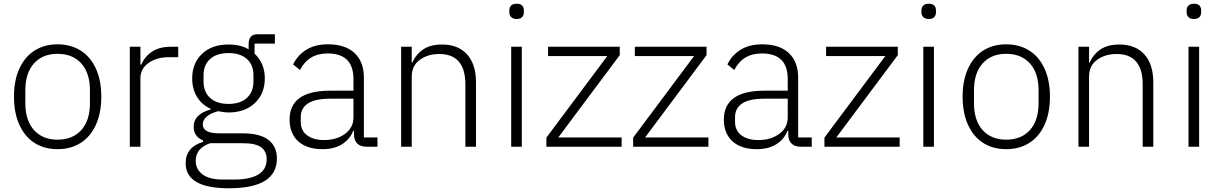

<svg xmlns="http://www.w3.org/2000/svg" viewBox="-20 -788 6558 1031"><path d="M55 -269Q55 -356 84 -419.5Q113 -483 165.5 -516.5Q218 -550 289 -550Q360 -550 413 -516.5Q466 -483 495 -419.5Q524 -356 524 -269Q524 -182 495 -118Q466 -54 413 -20.5Q360 13 289 13Q218 13 165.5 -20.5Q113 -54 84 -118Q55 -182 55 -269ZM463 -235V-302Q463 -396 416.5 -447.5Q370 -499 289 -499Q209 -499 162.5 -447.5Q116 -396 116 -302V-235Q116 -141 162.5 -89.5Q209 -38 289 -38Q370 -38 416.5 -89.5Q463 -141 463 -235Z M677 0V-537H734V-441H739Q756 -483 795.5 -510Q835 -537 899 -537H937V-481H889Q821 -481 777.5 -450Q734 -419 734 -367V0Z M977 88Q977 2 1070 -26V-34Q1020 -55 1020 -108Q1020 -175 1111 -200V-204Q1064 -225 1038 -267.5Q1012 -310 1012 -367Q1012 -449 1065 -499Q1118 -549 1206 -549Q1273 -549 1315 -523V-551Q1315 -604 1363 -604H1456V-554H1347V-500Q1402 -448 1402 -367Q1402 -285 1348.5 -234.5Q1295 -184 1207 -184Q1184 -184 1151 -191Q1069 -168 1069 -120Q1069 -72 1157 -72H1283Q1377 -72 1422 -36.5Q1467 -1 1467 63Q1467 223 1209 223Q977 223 977 88ZM1341 -351V-384Q1341 -440 1305.5 -471.5Q1270 -503 1207 -503Q1144 -503 1108.5 -471.5Q1073 -440 1073 -384V-351Q1073 -294 1108.5 -262Q1144 -230 1207 -230Q1270 -230 1305.5 -262Q1341 -294 1341 -351ZM1240 176Q1322 176 1367 149Q1412 122 1412 67Q1412 25 1382.5 3Q1353 -19 1283 -19H1109Q1031 7 1031 76Q1031 121 1067.5 148.5Q1104 176 1174 176Z M1535 -146Q1535 -301 1753 -301H1878V-364Q1878 -501 1739 -501Q1636 -501 1591 -412L1554 -442Q1578 -492 1625 -521Q1672 -550 1741 -550Q1834 -550 1884 -503Q1934 -456 1934 -371V-50H2007V0H1950Q1916 0 1898.5 -17Q1881 -34 1881 -65V-86H1877Q1858 -39 1816 -13Q1774 13 1712 13Q1628 13 1581.5 -29Q1535 -71 1535 -146ZM1878 -157V-258H1751Q1672 -258 1633.5 -232.5Q1595 -207 1595 -160V-134Q1595 -87 1629 -61.5Q1663 -36 1720 -36Q1788 -36 1833 -69.5Q1878 -103 1878 -157Z M2134 0V-537H2191V-453H2195Q2214 -497 2253 -523Q2292 -549 2354 -549Q2440 -549 2488 -496Q2536 -443 2536 -345V0H2479V-334Q2479 -498 2339 -498Q2277 -498 2234 -466.5Q2191 -435 2191 -377V0Z M2715 -722V-732Q2715 -749 2725 -758.5Q2735 -768 2754 -768Q2774 -768 2783.5 -758.5Q2793 -749 2793 -732V-722Q2793 -706 2783.5 -696Q2774 -686 2754 -686Q2735 -686 2725 -696Q2715 -706 2715 -722ZM2782 0H2725V-537H2782Z M3318 -50V0H2914V-49L3241 -487H2923V-537H3308V-492L2978 -50Z M3784 -50V0H3380V-49L3707 -487H3389V-537H3774V-492L3444 -50Z M3867 -146Q3867 -301 4085 -301H4210V-364Q4210 -501 4071 -501Q3968 -501 3923 -412L3886 -442Q3910 -492 3957 -521Q4004 -550 4073 -550Q4166 -550 4216 -503Q4266 -456 4266 -371V-50H4339V0H4282Q4248 0 4230.5 -17Q4213 -34 4213 -65V-86H4209Q4190 -39 4148 -13Q4106 13 4044 13Q3960 13 3913.5 -29Q3867 -71 3867 -146ZM4210 -157V-258H4083Q4004 -258 3965.5 -232.5Q3927 -207 3927 -160V-134Q3927 -87 3961 -61.5Q3995 -36 4052 -36Q4120 -36 4165 -69.5Q4210 -103 4210 -157Z M4811 -50V0H4407V-49L4734 -487H4416V-537H4801V-492L4471 -50Z M4928 -722V-732Q4928 -749 4938 -758.5Q4948 -768 4967 -768Q4987 -768 4996.5 -758.5Q5006 -749 5006 -732V-722Q5006 -706 4996.5 -696Q4987 -686 4967 -686Q4948 -686 4938 -696Q4928 -706 4928 -722ZM4995 0H4938V-537H4995Z M5149 -269Q5149 -356 5178 -419.5Q5207 -483 5259.5 -516.5Q5312 -550 5383 -550Q5454 -550 5507 -516.5Q5560 -483 5589 -419.5Q5618 -356 5618 -269Q5618 -182 5589 -118Q5560 -54 5507 -20.5Q5454 13 5383 13Q5312 13 5259.5 -20.5Q5207 -54 5178 -118Q5149 -182 5149 -269ZM5557 -235V-302Q5557 -396 5510.5 -447.5Q5464 -499 5383 -499Q5303 -499 5256.5 -447.5Q5210 -396 5210 -302V-235Q5210 -141 5256.5 -89.5Q5303 -38 5383 -38Q5464 -38 5510.5 -89.5Q5557 -141 5557 -235Z M5771 0V-537H5828V-453H5832Q5851 -497 5890 -523Q5929 -549 5991 -549Q6077 -549 6125 -496Q6173 -443 6173 -345V0H6116V-334Q6116 -498 5976 -498Q5914 -498 5871 -466.5Q5828 -435 5828 -377V0Z M6352 -722V-732Q6352 -749 6362 -758.5Q6372 -768 6391 -768Q6411 -768 6420.5 -758.5Q6430 -749 6430 -732V-722Q6430 -706 6420.5 -696Q6411 -686 6391 -686Q6372 -686 6362 -696Q6352 -706 6352 -722ZM6419 0H6362V-537H6419Z"/></svg>

Font: IBM Plex Sans JP Light
Style: Regular
Weight: 300
Designer: Mike Abbink; Paul van der Laan; Pieter van Rosmalen; Wujin Sim; Yejin Wi; Jinhee Kim; Boomi Park; Yona Kim; Kichan Ma
Foundry: Sandoll Inc.
Version: Version 1.002